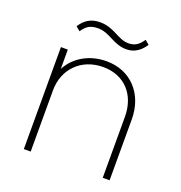

<svg xmlns="http://www.w3.org/2000/svg" viewBox="-115 -715 767 814"><g transform="rotate(20 268.5 -308.0)"><path d="M436 -275V0H467V-275C467 -389 393 -470 283 -470C206 -470 142 -432 111 -373V-460H80V0H111V-276C111 -373 180 -442 278 -442C374 -442 436 -375 436 -275ZM112 -566 131 -550C147 -574 164 -589 201 -589C255 -589 283 -546 343 -546C381 -546 407 -567 426 -596L407 -612C391 -588 374 -573 343 -573C294 -573 266 -616 201 -616C156 -616 131 -595 112 -566Z"/></g></svg>

Font: MV Cash Thin
Style: Regular
Weight: 100
Designer: Rodrigo Fuenzalida
Foundry: fragTYPE
Version: Version 1.100;Glyphs 3.1.2 (3151)